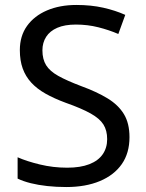

<svg xmlns="http://www.w3.org/2000/svg" viewBox="-20 -744 589 774"><path d="M502 -191Q502 -127 471 -82.5Q440 -38 382.5 -14Q325 10 247 10Q207 10 170.5 6Q134 2 104 -5.5Q74 -13 51 -24V-110Q87 -94 140.5 -81Q194 -68 251 -68Q304 -68 340 -82Q376 -96 394 -122Q412 -148 412 -183Q412 -218 397 -242Q382 -266 345.5 -286.5Q309 -307 244 -330Q198 -347 163.5 -366.5Q129 -386 106 -411Q83 -436 71.5 -468Q60 -500 60 -542Q60 -599 89 -639.5Q118 -680 169.5 -702Q221 -724 288 -724Q347 -724 396 -713Q445 -702 485 -684L457 -607Q420 -623 376.5 -634Q333 -645 286 -645Q241 -645 211 -632Q181 -619 166 -595.5Q151 -572 151 -541Q151 -505 166 -481Q181 -457 215 -438Q249 -419 307 -397Q370 -374 413.5 -347.5Q457 -321 479.5 -284Q502 -247 502 -191Z"/></svg>

Font: hexlmalayalam05
Style: Book
Weight: 400
Designer: Jelle Bosma - Monotype Design Team
Foundry: Monotype Imaging Inc.
Version: Version 2.003